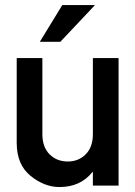

<svg xmlns="http://www.w3.org/2000/svg" viewBox="-20 -737 538 763"><path d="M46.4 -169.4V-506.3H148.4V-204.1Q148.4 -152.3 177 -123.8Q205.6 -95.2 249.5 -95.2Q292 -95.2 320.6 -123.8Q349.1 -152.3 349.1 -204.1V-506.3H451.2V0.5H349.1V-53.2H347.2Q299.8 6.3 216.3 6.3Q156.2 6.3 101.3 -38.3Q46.4 -83 46.4 -169.4ZM138.2 -570.8 227.5 -716.8H357.4L219.7 -570.8Z"/></svg>

Font: Alte DIN 1451 Mittelschrift
Style: Regular
Weight: 400
Designer: Peter Wiegel
Foundry: Peter Wiegel
Version: Version 1.002 September 20, 2019